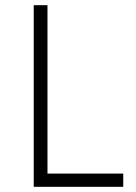

<svg xmlns="http://www.w3.org/2000/svg" viewBox="-20 -720 523 740"><path d="M163 -51H455V0H110V-700H163Z"/></svg>

Font: Tilda Sans Light
Style: Regular
Weight: 300
Designer: ParaType Ltd
Foundry: ParaType Ltd
Version: Version 1.009